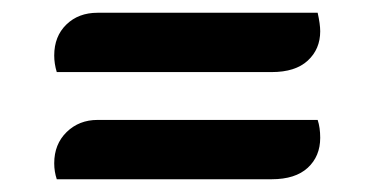

<svg xmlns="http://www.w3.org/2000/svg" viewBox="-20 -377 603 301"><path d="M482 -328Q482 -300 462.5 -282Q443 -264 406 -264H69Q65 -277 65 -290Q65 -320 84 -338.5Q103 -357 133 -357H478Q482 -339 482 -328ZM482 -161Q482 -132 462.5 -114Q443 -96 406 -96H69Q65 -108 65 -121Q65 -151 84.5 -170Q104 -189 133 -189H478Q482 -177 482 -161Z"/></svg>

Font: Sansita
Style: Bold Italic
Weight: 700
Italic angle: -11°
Designer: Pablo Cosgaya
Foundry: Omnibus-Type
Version: Version 1.006